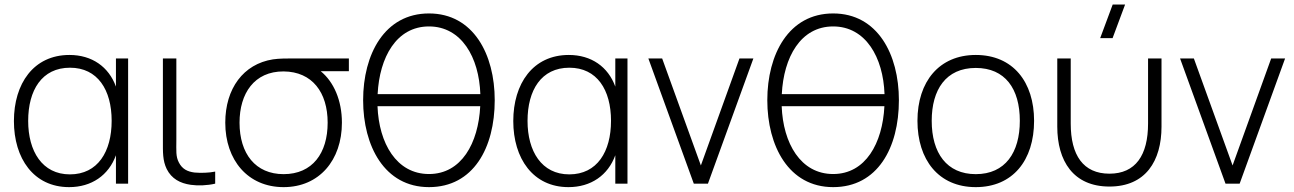

<svg xmlns="http://www.w3.org/2000/svg" viewBox="-20 -792 5582 828"><path d="M278 15C375 15 448.5 -36 480 -122.5V0H532.5V-540H480V-418.5C449 -504 376.5 -555 279.5 -555C124.5 -555 40 -431 40 -270C40 -109 125 15 278 15ZM101.5 -270.5C101.5 -403 160.5 -500 282 -500C401 -500 461.5 -404.5 461.5 -271C461.5 -138.5 402 -40 281.5 -40C162 -40 101.5 -140 101.5 -270.5Z M802.5 5C833.5 9.5 874.5 8 908 0V-52C880.5 -46.5 847.5 -45.5 818.5 -48C788 -52 766 -63 751.5 -91C737.5 -117.5 740.5 -142 740.5 -188.5V-540H682.5V-187.5C682.5 -136 681 -100 699 -63C720 -21 757 -1.5 802.5 5Z M1203 15C1356.5 15 1454.5 -101 1454.5 -263C1454.5 -359 1419.5 -439 1363 -485H1484.5V-540H1249.5C1218 -540 1183.5 -540 1157 -536C1029.5 -516 951.5 -410 951.5 -263C951.5 -101.5 1049 15 1203 15ZM1013 -263C1013 -389 1076.5 -484.5 1203 -484C1327 -483 1393 -393 1393 -263C1393 -131.5 1327.5 -41 1203 -41C1082 -41 1013 -129 1013 -263Z M1830 15C2021.5 15 2113.5 -154.5 2113.5 -360C2113.5 -557.5 2021.5 -734 1830 -734C1638 -734 1546 -557.5 1546 -360C1546 -162.5 1638 15 1830 15ZM1608 -334H2051C2043 -174.5 1970 -41.5 1830 -41.5C1689.5 -41.5 1614 -174.5 1608 -334ZM1608.5 -386C1616.5 -545 1689.5 -678 1830 -678C1970 -678 2046 -545 2051.5 -386Z M2431.5 15C2528.5 15 2602 -36 2633.5 -122.5V0H2686V-540H2633.5V-418.5C2602.5 -504 2530 -555 2433 -555C2278 -555 2193.5 -431 2193.5 -270C2193.5 -109 2278.5 15 2431.5 15ZM2255 -270.5C2255 -403 2314 -500 2435.5 -500C2554.5 -500 2615 -404.5 2615 -271C2615 -138.5 2555.5 -40 2435 -40C2315.5 -40 2255 -140 2255 -270.5Z M2972 0H3033L3229 -540H3169L3002.5 -78.5L2835.5 -540H2776Z M3573 15C3764.5 15 3856.5 -154.5 3856.5 -360C3856.5 -557.5 3764.5 -734 3573 -734C3381 -734 3289 -557.5 3289 -360C3289 -162.5 3381 15 3573 15ZM3351 -334H3794C3786 -174.5 3713 -41.5 3573 -41.5C3432.5 -41.5 3357 -174.5 3351 -334ZM3351.5 -386C3359.5 -545 3432.5 -678 3573 -678C3713 -678 3789 -545 3794.5 -386Z M4188 15C4347.5 15 4439.5 -100.5 4439.5 -271C4439.5 -438 4349 -555 4188 -555C4030.5 -555 3936.5 -440.5 3936.5 -271C3936.5 -103 4027.5 15 4188 15ZM3998 -271C3998 -405 4059 -499 4188 -499C4314.5 -499 4378 -409.5 4378 -271C4378 -134.5 4315.5 -41 4188 -41C4063 -41 3998 -132 3998 -271Z M4539.5 -246C4539.5 -98 4608.5 12.5 4764.5 12.5C4920.5 12.5 4989 -98 4989 -246V-540H4931V-259C4931 -122.5 4877 -43 4764.5 -43C4651.5 -43 4597.5 -122.5 4597.5 -259V-540H4539.5ZM4724.5 -627.5H4778L4832 -772.5H4778.5Z M5265 0H5326L5522 -540H5462L5295.5 -78.5L5128.5 -540H5069Z"/></svg>

Font: Eudonet Light
Style: Regular
Weight: 300
Designer: Mikhail Sharanda
Foundry: Mikhail Sharanda
Version: Version 4.503;Glyphs 3.1.2 (3151)